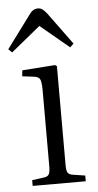

<svg xmlns="http://www.w3.org/2000/svg" viewBox="-61 -798 425 832"><g transform="rotate(-5 151.0 -382.0)"><path d="M8.8 -584 -6.8 -599.1 100.1 -743.2Q114.7 -764.2 136.2 -764.2Q146.5 -764.2 154.8 -758.8Q163.1 -753.4 174.8 -738.8L276.9 -599.1L261.2 -584L136.2 -688ZM46.9 0V-24.9L99.1 -32.2Q115.2 -34.2 120.6 -43.9Q126 -53.7 126 -80.1V-409.2Q126 -445.8 119.6 -457.5Q113.3 -469.2 91.8 -471.2L43 -477.1L45.9 -502.9L189 -513.2L196.8 -507.8V-77.1Q196.8 -53.2 202.4 -44.4Q208 -35.6 224.1 -33.2L277.8 -24.9V0Z"/></g></svg>

Font: Literata Light
Style: Regular
Weight: 300
Designer: Latin by Veronika Burian and Jose Scaglione. Greek by Irene Vlachou. Cyrillic by Vera Evstafieva.
Foundry: TypeTogether
Version: Version 3.021